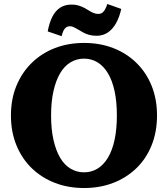

<svg xmlns="http://www.w3.org/2000/svg" viewBox="-20 -936 845 966"><path d="M403 10Q323 10 256 -16Q189 -42 139.5 -90Q90 -138 62.5 -205.5Q35 -273 35 -355Q35 -437 62.5 -504Q90 -571 139.5 -619.5Q189 -668 256 -694Q323 -720 403 -720Q483 -720 550 -694Q617 -668 666.5 -619.5Q716 -571 743 -504Q770 -437 770 -355Q770 -273 743 -205.5Q716 -138 666.5 -90Q617 -42 550 -16Q483 10 403 10ZM403 -69Q440 -69 470.5 -87.5Q501 -106 523 -142.5Q545 -179 556.5 -232.5Q568 -286 568 -355Q568 -424 556.5 -477.5Q545 -531 523 -567.5Q501 -604 470.5 -622.5Q440 -641 403 -641Q366 -641 335 -622.5Q304 -604 282.5 -567.5Q261 -531 249 -477.5Q237 -424 237 -355Q237 -286 249 -232.5Q261 -179 282.5 -142.5Q304 -106 335 -87.5Q366 -69 403 -69ZM466 -756Q444 -756 427 -761Q410 -766 397 -773.5Q384 -781 373 -787.5Q362 -794 352 -799Q342 -804 332 -804Q321 -804 313 -798.5Q305 -793 299.5 -782Q294 -771 290 -754L220 -778Q228 -821 243 -851Q258 -881 282 -897Q306 -913 340 -913Q360 -913 376 -908Q392 -903 405 -896Q418 -889 429 -882Q440 -875 451 -870.5Q462 -866 473 -866Q486 -866 494 -871.5Q502 -877 508.5 -888.5Q515 -900 520 -916L590 -891Q581 -850 564 -819.5Q547 -789 522.5 -772.5Q498 -756 466 -756Z"/></svg>

Font: Roboto Serif 36pt
Style: Bold
Weight: 700
Version: Version 1.008